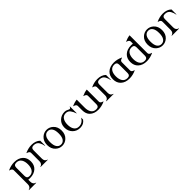

<svg xmlns="http://www.w3.org/2000/svg" viewBox="469 -2644 4742 4742"><g transform="rotate(-45 2839.5 -273.5)"><path d="M283.7 -34.7Q378.9 -34.7 422.9 -109.9Q459 -171.9 459 -268.6Q459 -365.2 422.9 -427.2Q379.4 -502.4 283.7 -502.4Q195.3 -502.4 195.3 -414.1V-123Q195.3 -34.7 283.7 -34.7ZM24.4 200.2V192.9Q107.4 170.9 107.4 78.1V-413.6Q107.4 -467.8 24.4 -485.8V-492.7Q137.7 -546.9 254.4 -546.9Q397.5 -546.9 482.4 -468.3Q561.5 -395 561.5 -268.6Q561.5 -142.1 482.4 -68.8Q397.5 9.8 254.4 9.8Q224.6 9.8 195.3 6.3V78.1Q195.3 171.4 278.3 192.9V200.2Z M629.9 0V-7.3Q712.9 -29.8 712.9 -122.1V-413.6Q712.9 -467.8 629.9 -485.8V-492.7Q743.2 -546.9 859.9 -546.9Q1001.5 -546.9 1085 -465.8V-293.9H1077.6Q1065.9 -365.2 1030.8 -427.2Q988.3 -502.4 889.2 -502.4Q800.8 -502.4 800.8 -414.1V-122.1Q800.8 -28.8 883.8 -7.3V0Z M1214.4 -56.6Q1128.9 -133.8 1128.9 -268.6Q1128.9 -403.3 1214.4 -480.5Q1287.6 -546.9 1383.3 -546.9Q1479 -546.9 1552.2 -480.5Q1637.7 -403.3 1637.7 -268.6Q1637.7 -133.8 1552.2 -56.6Q1479 9.8 1383.3 9.8Q1287.6 9.8 1214.4 -56.6ZM1495.1 -94.2Q1535.2 -152.3 1535.2 -268.6Q1535.2 -384.8 1495.1 -442.9Q1454.1 -502.4 1383.3 -502.4Q1313 -502.4 1271.5 -442.9Q1231.4 -385.3 1231.4 -268.6Q1231.4 -151.9 1271.5 -94.2Q1312.5 -34.7 1383.3 -34.7Q1454.1 -34.7 1495.1 -94.2Z M2011.7 9.8Q1892.1 9.8 1814.5 -68.8Q1735.4 -148.9 1735.4 -268.6Q1735.4 -391.1 1814.5 -468.3Q1895 -546.9 2011.7 -546.9Q2063.5 -546.9 2104.5 -522.5Q2135.3 -503.9 2154.3 -503.9Q2180.2 -503.9 2194.8 -546.9H2202.1V-309.6H2194.8Q2170.9 -387.2 2129.9 -443.8Q2087.4 -502.4 2011.7 -502.4Q1920.4 -502.4 1876.5 -427.2Q1840.3 -365.2 1840.3 -268.6Q1840.3 -171.9 1876.5 -109.9Q1920.4 -34.7 2011.7 -34.7Q2132.8 -34.7 2202.1 -154.3V-87.4Q2135.7 9.8 2011.7 9.8Z M2643.6 9.8Q2502 9.8 2418.5 -71.3Q2348.6 -139.2 2348.6 -268.6V-417Q2348.6 -471.2 2265.6 -489.3V-496.1Q2349.6 -536.1 2439 -546.9V-268.6Q2439 -171.9 2475.1 -109.9Q2519 -34.7 2614.3 -34.7Q2702.6 -34.7 2702.6 -123V-417Q2702.6 -471.2 2619.6 -489.3V-496.1Q2704.1 -536.6 2790.5 -546.9V-123.5Q2790.5 -69.3 2873.5 -51.3V-44.4Q2760.3 9.8 2643.6 9.8Z M2927.2 0V-7.3Q3010.3 -29.8 3010.3 -122.1V-413.6Q3010.3 -467.8 2927.2 -485.8V-492.7Q3040.5 -546.9 3157.2 -546.9Q3298.8 -546.9 3382.3 -465.8V-293.9H3375Q3363.3 -365.2 3328.1 -427.2Q3285.6 -502.4 3186.5 -502.4Q3098.1 -502.4 3098.1 -414.1V-122.1Q3098.1 -28.8 3181.2 -7.3V0Z M3704.1 -34.7Q3792.5 -34.7 3792.5 -123V-414.1Q3792.5 -502.4 3704.1 -502.4Q3608.9 -502.4 3564.9 -427.2Q3528.8 -365.2 3528.8 -268.6Q3528.8 -171.9 3564.9 -109.9Q3608.4 -34.7 3704.1 -34.7ZM3733.4 9.8Q3588.9 9.8 3505.4 -68.8Q3426.3 -142.1 3426.3 -268.6Q3426.3 -395 3505.4 -468.3Q3590.3 -546.9 3733.4 -546.9Q3850.1 -546.9 3963.4 -492.7V-485.8Q3880.4 -467.8 3880.4 -413.6V-123.5Q3880.4 -69.3 3963.4 -51.3V-44.4Q3850.1 9.8 3733.4 9.8Z M4338.9 9.8Q4195.8 9.8 4110.8 -68.8Q4031.7 -142.1 4031.7 -268.6Q4031.7 -395 4110.8 -468.3Q4195.8 -546.9 4338.9 -546.9Q4368.7 -546.9 4397.9 -543.5V-617.2Q4397.9 -671.4 4314.9 -689.5V-696.3Q4399.4 -736.8 4485.8 -747.1V-123.5Q4485.8 -69.3 4568.8 -51.3V-44.4Q4455.6 9.8 4338.9 9.8ZM4309.6 -34.7Q4397.9 -34.7 4397.9 -123V-414.1Q4397.9 -502.4 4309.6 -502.4Q4214.4 -502.4 4170.4 -427.2Q4134.3 -365.2 4134.3 -268.6Q4134.3 -171.9 4170.4 -109.9Q4213.9 -34.7 4309.6 -34.7Z M4722.7 -56.6Q4637.2 -133.8 4637.2 -268.6Q4637.2 -403.3 4722.7 -480.5Q4795.9 -546.9 4891.6 -546.9Q4987.3 -546.9 5060.5 -480.5Q5146 -403.3 5146 -268.6Q5146 -133.8 5060.5 -56.6Q4987.3 9.8 4891.6 9.8Q4795.9 9.8 4722.7 -56.6ZM5003.4 -94.2Q5043.5 -152.3 5043.5 -268.6Q5043.5 -384.8 5003.4 -442.9Q4962.4 -502.4 4891.6 -502.4Q4821.3 -502.4 4779.8 -442.9Q4739.7 -385.3 4739.7 -268.6Q4739.7 -151.9 4779.8 -94.2Q4820.8 -34.7 4891.6 -34.7Q4962.4 -34.7 5003.4 -94.2Z M5214.4 0V-7.3Q5297.4 -29.8 5297.4 -122.1V-413.6Q5297.4 -467.8 5214.4 -485.8V-492.7Q5327.6 -546.9 5444.3 -546.9Q5585.9 -546.9 5669.4 -465.8V-293.9H5662.1Q5650.4 -365.2 5615.2 -427.2Q5572.8 -502.4 5473.6 -502.4Q5385.3 -502.4 5385.3 -414.1V-122.1Q5385.3 -28.8 5468.3 -7.3V0Z"/></g></svg>

Font: Modern Antiqua
Style: Book
Weight: 400
Designer: Wojciech Kalinowski "wmk69" (wmk69@o2.pl)
Foundry: Wojciech Kalinowski "wmk69" (wmk69@o2.pl)
Version: Version 3.1.0; 2021-05-28